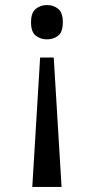

<svg xmlns="http://www.w3.org/2000/svg" viewBox="-20 -561 372 761"><path d="M193 -333 224 180H108L139 -333ZM166 -541Q192 -541 210.5 -526Q229 -511 229 -473Q229 -434 210.5 -419.5Q192 -405 166 -405Q141 -405 122 -419.5Q103 -434 103 -473Q103 -511 122 -526Q141 -541 166 -541Z"/></svg>

Font: Noto Serif Old Uyghur
Style: Regular
Weight: 400
Designer: Lewis McGuffie
Foundry: Google LLC
Version: Version 1.003; ttfautohint (v1.8.4.7-5d5b)